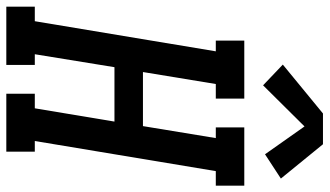

<svg xmlns="http://www.w3.org/2000/svg" viewBox="-254 -786 1018 593"><g transform="rotate(90 254.5 -489.0)"><path d="M-22 0V-88H23L116 -647H83V-735H262V-647H217L180 -422H347L384 -647H351V-735H531V-647H486L393 -88H426V0H247V-88H292L333 -334H165L125 -88H158V0ZM221 -793 157 -854 308 -978H403L509 -848L434 -799L348 -921Z"/></g></svg>

Font: Iosevka Slab Semibold
Style: Italic
Weight: 600
Italic angle: -9°
Monospace: yes
Designer: Belleve Invis
Foundry: Belleve Invis
Version: Version 11.1.1; ttfautohint (v1.8.3)